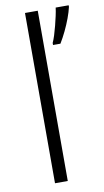

<svg xmlns="http://www.w3.org/2000/svg" viewBox="-87 -802 457 844"><g transform="rotate(-10 141.5 -380.0)"><path d="M145 0H88V-760H145ZM283 -753Q278 -731 268 -704Q258 -677 245 -650Q232 -623 218 -600H185V-609Q191 -622 197 -641Q203 -660 208.5 -681.5Q214 -703 218.5 -723.5Q223 -744 225 -760H283Z"/></g></svg>

Font: Noto Sans Armenian Light
Style: Regular
Weight: 300
Designer: Monotype Design Team
Foundry: Monotype Imaging Inc.
Version: Version 2.007